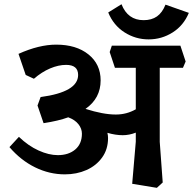

<svg xmlns="http://www.w3.org/2000/svg" viewBox="-20 -858 917 912"><path d="M738.8 -184.1 752.9 8.8 725.1 34.2 607.9 15.1 625 -185.1V-228Q594.2 -215.8 563 -215.8Q528.8 -215.8 490.2 -227.1Q493.2 -214.8 493.2 -202.1Q493.2 -148.9 465.1 -109.9Q437 -70.8 390.6 -50.3Q344.2 -29.8 288.1 -29.8Q214.8 -29.8 147 -63Q79.1 -96.2 24.9 -159.2L69.8 -208Q114.7 -165 163.3 -143.1Q211.9 -121.1 254.9 -121.1Q305.7 -121.1 337.4 -147.9Q369.1 -174.8 369.1 -223.1Q369.1 -247.1 352.5 -268.1Q335.9 -289.1 304.2 -300.8Q257.3 -283.7 187 -272.9L158.2 -356.9L172.9 -397Q351.1 -420.9 351.1 -502Q351.1 -549.8 293.9 -549.8Q257.8 -549.8 218 -533Q178.2 -516.1 141.1 -483.9L102.1 -502L67.9 -602.1Q165 -646 247.1 -646Q342.3 -646 400.1 -599.6Q458 -553.2 458 -476.1Q458 -391.1 386.2 -340.8Q470.2 -314 529.8 -314Q581.5 -314 625 -338.9V-536.1H525.9L501 -610.8L511.2 -641.1H836.9L861.8 -565.9L849.1 -536.1H738.8ZM662.1 -762.2Q700.2 -762.2 725.6 -780Q751 -797.9 766.1 -835.9L877 -796.9Q852.1 -736.8 800 -703.9Q748 -670.9 686 -670.9Q624 -670.9 571.5 -704.3Q519 -737.8 494.1 -798.8L557.1 -837.9Q586.9 -762.2 662.1 -762.2Z"/></svg>

Font: Sura
Style: Bold
Weight: 700
Designer: Carolina Giovagnoli
Foundry: Huerta Tipografica
Version: Version 1.002;PS 001.002;hotconv 1.0.70;makeotf.lib2.5.58329